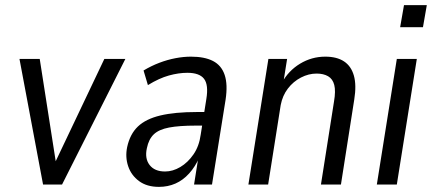

<svg xmlns="http://www.w3.org/2000/svg" viewBox="-20 -720 1685 749"><path d="M148 0 56 -490H135L202 -61H183L387 -490H469L222 0Z M600 9Q553 9 522.5 -13.5Q492 -36 480 -71.5Q468 -107 476 -146Q487 -197 518 -226.5Q549 -256 605.5 -269.5Q662 -283 748 -283H789L781 -230H743Q679 -230 639.5 -222.5Q600 -215 580 -196Q560 -177 553 -142Q544 -102 563.5 -76.5Q583 -51 624 -51Q654 -51 683.5 -68.5Q713 -86 735 -118Q757 -150 763 -195L785 -334Q794 -389 776 -412.5Q758 -436 711 -436Q677 -436 639 -425.5Q601 -415 557 -388L540 -445Q570 -463 601.5 -475Q633 -487 664.5 -493Q696 -499 725 -499Q778 -499 811 -482Q844 -465 856.5 -427.5Q869 -390 860 -331L807 0H737L754 -107H758Q742 -70 718 -43.5Q694 -17 664.5 -4Q635 9 600 9Z M949 0 1027 -490H1100L1085 -396H1079Q1105 -444 1150.5 -471.5Q1196 -499 1249 -499Q1294 -499 1322 -480.5Q1350 -462 1360.5 -425Q1371 -388 1362 -332L1310 0H1232L1283 -324Q1290 -365 1284 -388.5Q1278 -412 1260 -422.5Q1242 -433 1215 -433Q1184 -433 1154 -417.5Q1124 -402 1103 -374.5Q1082 -347 1075 -310L1026 0Z M1541 -614 1556 -700H1645L1630 -614ZM1450 0 1528 -490H1606L1528 0Z"/></svg>

Font: Nunito Sans 10pt Condensed
Style: Italic
Weight: 400
Width: 3
Italic angle: -9°
Designer: Vernon Adams
Foundry: Vernon Adams
Version: Version 3.101;gftools[0.9.27]